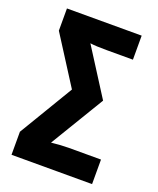

<svg xmlns="http://www.w3.org/2000/svg" viewBox="-134 -795 719 876"><g transform="rotate(20 225.5 -357.0)"><path d="M28.8 0V-111.8L186 -374L38.1 -606V-713.9H400.9V-597.2H273.9Q247.6 -597.2 227.3 -598.1Q207 -599.1 192.9 -601.1L336.9 -375L179.2 -113.8Q202.1 -116.2 223.4 -117.7Q244.6 -119.1 264.2 -119.1H419.9V0Z"/></g></svg>

Font: Open Sans Condensed
Style: Bold
Weight: 700
Width: 3
Designer: Monotype Design Team
Foundry: Monotype Imaging Inc.
Version: Version 3.003; ttfautohint (v1.8.4)